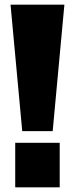

<svg xmlns="http://www.w3.org/2000/svg" viewBox="-20 -800 320 820"><path d="M205 -240H75L25 -780H255ZM235 0H45V-190H235Z"/></svg>

Font: Tanohe Sans ExtraBold
Style: Regular
Weight: 800
Designer: Village Type and Design LLC & Cristiano Sobral
Foundry: Cooper Hewitt Smithsonian Design Museum
Version: Version 1.00;September 29, 2021;FontCreator 13.0.0.2655 64-b